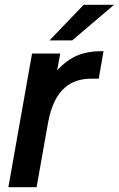

<svg xmlns="http://www.w3.org/2000/svg" viewBox="-20 -783 497 803"><path d="M15 0 114 -559H232L219 -489Q260 -533 303.5 -551Q347 -569 401 -569H413L393 -454H363Q295 -454 253 -418Q200 -374 181 -270L133 0ZM282 -614H187L330 -763H457Z"/></svg>

Font: Open Sauce One SemiBold Italic
Style: Regular
Weight: 600
Italic angle: -10°
Designer: Alfredo Marco Pradil
Foundry: Creative Sauce Fz LLC
Version: Version 1.477